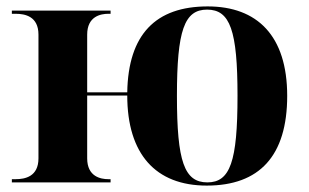

<svg xmlns="http://www.w3.org/2000/svg" viewBox="-20 -569 963 599"><path d="M625 10C789 10 876 -82 876 -270C876 -458 782 -549 628 -549C466 -549 380 -462 377 -281H252V-461C252 -518 294 -526 318 -526H325V-536H17V-526H29C58 -526 100 -518 100 -461V-75C100 -18 58 -10 29 -10H17V0H325V-10H318C294 -10 252 -18 252 -75V-271H377C377 -89 465 10 625 10ZM627 0C555 0 532 -65 532 -270C532 -474 555 -539 626 -539C698 -539 721 -474 721 -270C721 -65 698 0 627 0Z"/></svg>

Font: Noto Serif Display
Style: Bold
Weight: 700
Designer: Monotype Design Team
Foundry: Monotype Imaging Inc.
Version: Version 2.009